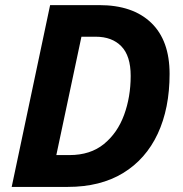

<svg xmlns="http://www.w3.org/2000/svg" viewBox="-20 -734 717 754"><path d="M25.9 0 176.8 -713.9H370.1Q501.5 -713.9 573.7 -644.5Q646 -575.2 646 -443.8Q646 -308.6 599.4 -208.7Q552.7 -108.9 463.4 -54.4Q374 0 246.1 0ZM201.2 -125H252.9Q335 -125 388.2 -168.5Q441.4 -211.9 467.3 -282.7Q493.2 -353.5 493.2 -436Q493.2 -514.6 456.5 -552.2Q419.9 -589.8 356 -589.8H299.8Z"/></svg>

Font: Open Sans
Style: Bold Italic
Weight: 700
Italic angle: -12°
Designer: Monotype Design Team
Foundry: Monotype Imaging Inc.
Version: Version 3.003; ttfautohint (v1.8.4)